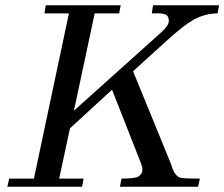

<svg xmlns="http://www.w3.org/2000/svg" viewBox="-20 -710 853 730"><path d="M562 -690H813L807 -659Q760 -659 716 -635Q680 -615 617 -558Q608 -550 591 -534.5Q574 -519 543 -491Q512 -463 486 -439L630 -87Q631 -85 633 -78Q635 -71 636 -69Q637 -67 639.5 -61Q642 -55 644 -52.5Q646 -50 649 -46Q652 -42 655.5 -39.5Q659 -37 663 -35Q672 -31 740 -31L733 0H436L442 -31Q486 -31 503 -37Q513 -43 516 -48Q527 -63 516 -89L406 -369Q380 -345 326.5 -296Q273 -247 246 -222L205 -31H298L292 0H8L15 -31H109L242 -659H149L154 -690H439L433 -659H340L261 -289L593 -587Q622 -613 622 -631Q622 -640 618 -647Q612 -662 557 -659Z"/></svg>

Font: GFS Didot
Style: Italic
Weight: 400
Italic angle: -12°
Designer: Takis Katsoulidis and George D. Matthiopoulos
Foundry: George Matthiopoulos and Takis Katsoulidis
Version: Version 1.0